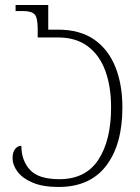

<svg xmlns="http://www.w3.org/2000/svg" viewBox="-20 -734 559 764"><path d="M213 10Q151 10 110.5 -7Q70 -24 50 -50.5Q30 -77 30 -106Q30 -129 40.5 -141.5Q51 -154 65 -154Q65 -96 99 -58.5Q133 -21 216 -21Q321 -21 371.5 -98.5Q422 -176 422 -306Q422 -390 399 -452.5Q376 -515 329 -550Q282 -585 210 -585H130V-619Q130 -664 117.5 -677Q105 -690 72 -690H42V-714H172V-616H211Q297 -616 353.5 -577.5Q410 -539 438.5 -469Q467 -399 467 -306Q467 -159 402.5 -74.5Q338 10 213 10Z"/></svg>

Font: Noto Serif Georgian SemiCondensed ExtraLight
Style: Regular
Weight: 200
Width: 4
Designer: Monotype Design Team, Akaki Razmadze
Foundry: Google LLC
Version: Version 2.003; ttfautohint (v1.8.4.7-5d5b)